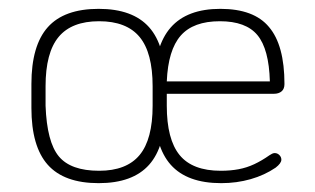

<svg xmlns="http://www.w3.org/2000/svg" viewBox="-20 -404 711 434"><path d="M51 -214V-160Q51 -73 88 -31.5Q125 10 203 10Q280 10 317 -31.5Q354 -73 354 -160V-214Q354 -301 317 -342.5Q280 -384 203 -384Q125 -384 88 -342.5Q51 -301 51 -214ZM325 -209V-165Q325 -89 295.5 -53.5Q266 -18 204 -18Q140 -18 113 -50.5Q86 -83 83 -165V-209Q83 -285 112.5 -320.5Q142 -356 204 -356Q266 -356 295.5 -320.5Q325 -285 325 -209ZM357 -192H599Q610 -192 616.5 -197.5Q623 -203 623 -214Q623 -302 588 -343Q554 -384 478 -384Q403 -384 366 -342Q329 -300 329 -214V-160Q329 -73 366 -31.5Q403 10 480 10Q515 10 546.5 1Q578 -8 603 -25Q616 -35 616 -43Q616 -49 611.5 -53.5Q607 -58 601 -58Q598 -58 595 -56.5Q592 -55 589 -53Q572 -41 555 -33Q538 -25 519.5 -21.5Q501 -18 479 -18Q415 -18 386 -53.5Q357 -89 357 -165ZM590 -220H357Q360 -291 388.5 -323.5Q417 -356 477 -356Q536 -356 562 -324.5Q588 -293 590 -220Z"/></svg>

Font: Beiruti ExtraLight
Style: Regular
Weight: 250
Designer: Arlette Boutros
Foundry: Boutros
Version: Version 1.41